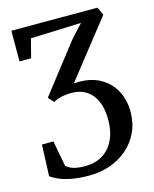

<svg xmlns="http://www.w3.org/2000/svg" viewBox="-118 -625 758 947"><g transform="rotate(-15 261.0 -151.0)"><path d="M220.5 243.5Q165.5 243.5 127.2 235.8Q89 228 64.8 216.8Q40.5 205.5 26.5 195.5L33 35H91.5L116 166Q131.5 180 154 186.8Q176.5 193.5 214 193.5Q265 193 302.2 169.8Q339.5 146.5 360 103.2Q380.5 60 380.5 1Q380.5 -38.5 371.5 -70.5Q362.5 -102.5 344.5 -125.5Q326.5 -148.5 300.2 -160.8Q274 -173 240 -173Q209 -173 185 -167.2Q161 -161.5 146 -151.5L120.5 -180L312 -426.5L374 -494.5L116 -485L91.5 -389.5H32L32.5 -546H472.5L491 -505L263 -215.5Q341.5 -221 393.5 -193.2Q445.5 -165.5 471.2 -116.8Q497 -68 497 -9.5Q497 48.5 475.5 95Q454 141.5 415.8 174.8Q377.5 208 327.5 225.8Q277.5 243.5 220.5 243.5Z"/></g></svg>

Font: Merriweather 36pt
Style: Regular
Weight: 400
Designer: Eben Sorkin
Foundry: Eben Sorkin
Version: Version 2.100